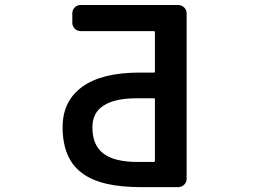

<svg xmlns="http://www.w3.org/2000/svg" viewBox="-20 -775 1040 774"><path d="M551.8 -20.5Q468.8 -20.5 409.2 -34.2Q347.7 -48.8 309.6 -78.1Q232.4 -135.7 232.4 -262.7Q232.4 -368.2 312.5 -425.8Q391.6 -482.4 543 -482.4H600.6Q604.5 -482.4 604.5 -486.3V-644.5Q604.5 -649.4 600.6 -649.4H305.7Q291 -649.4 281.2 -659.7Q271.5 -669.9 271.5 -683.6V-720.7Q271.5 -735.4 281.2 -745.1Q291 -754.9 305.7 -754.9H697.3Q711.9 -754.9 722.2 -745.1Q732.4 -735.4 732.4 -720.7V-54.7Q732.4 -40 722.2 -30.3Q711.9 -20.5 697.3 -20.5ZM533.2 -378.9Q441.4 -378.9 396.5 -348.6Q352.5 -320.3 352.5 -261.7Q352.5 -190.4 395.5 -157.2Q439.5 -122.1 535.2 -122.1H600.6Q604.5 -122.1 604.5 -127V-375Q604.5 -378.9 600.6 -378.9Z"/></svg>

Font: Rounded-L Mgen+ 1m medium
Style: Regular
Weight: 500
Designer: [Source Han Sans]
Ryoko NISHIZUKA  (kana & ideographs); Paul D. Hunt (Latin, Greek & Cyrillic); Wenlong ZHANG  (bopomofo
Version: Version 1.059.20150602